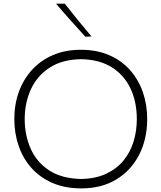

<svg xmlns="http://www.w3.org/2000/svg" viewBox="-20 -1017 880 1047"><path d="M421.9 -41Q315.4 -43.5 247.3 -88.4Q179.2 -133.3 147 -206.8Q114.7 -280.3 114.7 -367.7Q114.7 -455.1 147.9 -528.6Q181.2 -602.1 249.3 -647.2Q317.4 -692.4 421.9 -694.3Q522.9 -692.4 590.6 -649.4Q658.2 -606.4 692.1 -533.4Q726.1 -460.4 726.1 -367.7Q726.1 -303.7 708.5 -245.6Q690.9 -187.5 653.8 -142.1Q616.7 -96.7 559.3 -69.6Q502 -42.5 421.9 -41ZM423.8 10.3Q534.7 10.3 615.2 -39.1Q695.8 -88.4 739.3 -174.1Q782.7 -259.8 782.7 -367.7Q782.7 -446.3 758.8 -514.9Q734.9 -583.5 688.7 -635.3Q642.6 -687 575.2 -716.3Q507.8 -745.6 421.4 -745.6Q336.4 -745.6 269.3 -716.8Q202.1 -688 155 -636.5Q107.9 -585 83 -516.4Q58.1 -447.8 58.1 -367.7Q58.1 -291 81.3 -222.7Q104.5 -154.3 150.6 -102.1Q196.8 -49.8 265.1 -19.8Q333.5 10.3 423.8 10.3ZM445.3 -816.9 479 -817.9Q441.4 -862.8 404.5 -907.7Q367.7 -952.6 333 -997.1H285.6Q324.2 -951.2 364.3 -906.5Q404.3 -861.8 445.3 -816.9Z"/></svg>

Font: Pinar-VF
Style: Regular
Weight: 300
Designer: Amin Abedi
Version: Version 3.0